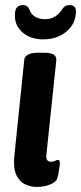

<svg xmlns="http://www.w3.org/2000/svg" viewBox="-20 -734 321 761"><path d="M126 7Q102 7 79.5 -3.5Q57 -14 44.5 -41Q32 -68 37 -117L76 -496Q79 -525 132 -525H153Q184 -525 194.5 -516.5Q205 -508 203 -494L164 -122Q160 -93 182 -93Q191 -93 198 -96.5Q205 -100 210 -100Q220 -100 216 -74Q214 -61 212 -48.5Q210 -36 207 -27Q202 -12 178 -2.5Q154 7 126 7ZM151 -578Q102 -578 70.5 -604.5Q39 -631 39 -672Q39 -697 48 -705.5Q57 -714 71 -714Q89 -714 96 -697Q110 -658 159 -658Q202 -658 227 -698Q237 -714 255 -714Q266 -714 273.5 -708.5Q281 -703 281 -690Q281 -641 244 -609.5Q207 -578 151 -578Z"/></svg>

Font: Asap Condensed Condensed SemiBold
Style: Italic
Weight: 600
Width: 3
Italic angle: -6°
Designer: Pablo Cosgaya
Foundry: Omnibus-Type
Version: Version 3.001; ttfautohint (v1.8.4.7-5d5b)